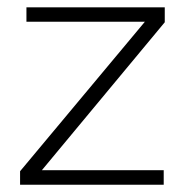

<svg xmlns="http://www.w3.org/2000/svg" viewBox="-20 -508 514 528"><path d="M433.1 -487.8V-446.8L95.2 -40H430.2V0H35.2V-37.1L378.4 -448.2H52.7V-487.8Z"/></svg>

Font: HK Grotesk Light Legacy
Style: Regular
Weight: 300
Designer: Alfredo Marco Pradil
Foundry: Hanken Design Co.
Version: Version 2.022;PS 002.022;hotconv 1.0.88;makeotf.lib2.5.64775